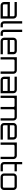

<svg xmlns="http://www.w3.org/2000/svg" viewBox="2996 -3806 810 6843"><g transform="rotate(90 3401.5 -385.0)"><path d="M521 -580Q572 -580 607.5 -544.5Q643 -509 643 -459V0H173Q123 0 87.5 -35.5Q52 -71 52 -121V-331H560V-459Q560 -475 548.5 -486.5Q537 -498 521 -498H52V-580ZM560 -82V-249H134V-121Q134 -105 145.5 -93.5Q157 -82 173 -82Z M736 -770H818V-121Q818 -105 829.5 -93.5Q841 -82 857 -82H955V0H857Q807 0 771.5 -35.5Q736 -71 736 -121Z M1038 -770H1120V-121Q1120 -105 1131.5 -93.5Q1143 -82 1159 -82H1257V0H1159Q1109 0 1073.5 -35.5Q1038 -71 1038 -121Z M1793 -580Q1844 -580 1879.5 -544.5Q1915 -509 1915 -459V-249H1406V-121Q1406 -105 1417.5 -93.5Q1429 -82 1445 -82H1915V0H1445Q1395 0 1359.5 -35.5Q1324 -71 1324 -121V-459Q1324 -509 1359.5 -544.5Q1395 -580 1445 -580ZM1406 -331H1832V-459Q1832 -475 1820.5 -486.5Q1809 -498 1793 -498H1445Q1429 -498 1417.5 -486.5Q1406 -475 1406 -459Z M2489 -580Q2539 -580 2574.5 -544.5Q2610 -509 2610 -459V0H2528V-459Q2528 -475 2516.5 -486.5Q2505 -498 2489 -498H2141Q2125 -498 2113 -486.5Q2101 -475 2101 -459V0H2019V-580Z M3182 -580Q3233 -580 3268.5 -544.5Q3304 -509 3304 -459V0H2834Q2784 0 2748.5 -35.5Q2713 -71 2713 -121V-331H3221V-459Q3221 -475 3209.5 -486.5Q3198 -498 3182 -498H2713V-580ZM3221 -82V-249H2795V-121Q2795 -105 2806.5 -93.5Q2818 -82 2834 -82Z M4155 -580Q4206 -580 4241 -544.5Q4276 -509 4276 -459V0H4195V-459Q4195 -475 4183 -486.5Q4171 -498 4155 -498H3914Q3898 -498 3886.5 -486.5Q3875 -475 3875 -459V0H3792V-459Q3792 -475 3780.5 -486.5Q3769 -498 3753 -498H3511Q3495 -498 3483.5 -486.5Q3472 -475 3472 -459V0H3389V-580Z M4833 -580Q4884 -580 4919.5 -544.5Q4955 -509 4955 -459V-249H4446V-121Q4446 -105 4457.5 -93.5Q4469 -82 4485 -82H4955V0H4485Q4435 0 4399.5 -35.5Q4364 -71 4364 -121V-459Q4364 -509 4399.5 -544.5Q4435 -580 4485 -580ZM4446 -331H4872V-459Q4872 -475 4860.5 -486.5Q4849 -498 4833 -498H4485Q4469 -498 4457.5 -486.5Q4446 -475 4446 -459Z M5529 -580Q5579 -580 5614.5 -544.5Q5650 -509 5650 -459V0H5568V-459Q5568 -475 5556.5 -486.5Q5545 -498 5529 -498H5181Q5165 -498 5153 -486.5Q5141 -475 5141 -459V0H5059V-580Z M6087 -498H5836V-121Q5836 -105 5847.5 -93.5Q5859 -82 5875 -82H6087V0H5875Q5824 0 5789 -35.5Q5754 -71 5754 -121V-770H5836V-580H6087Z M6283 -580H6631Q6682 -580 6717.5 -544.5Q6753 -509 6753 -459V-121Q6753 -71 6717.5 -35.5Q6682 0 6631 0H6283Q6233 0 6197.5 -35.5Q6162 -71 6162 -121V-459Q6162 -509 6197.5 -544.5Q6233 -580 6283 -580ZM6631 -498H6283Q6267 -498 6255.5 -486.5Q6244 -475 6244 -459V-121Q6244 -105 6255.5 -93.5Q6267 -82 6283 -82H6631Q6647 -82 6658.5 -93.5Q6670 -105 6670 -121V-459Q6670 -475 6658.5 -486.5Q6647 -498 6631 -498Z"/></g></svg>

Font: Orbitron
Style: Regular
Weight: 400
Designer: Matt McInerney
Foundry: Matt McInerney
Version: 1.000